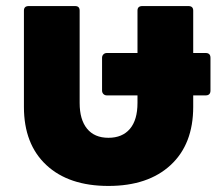

<svg xmlns="http://www.w3.org/2000/svg" viewBox="-20 -601 732 634"><path d="M659 -426Q675 -426 675 -410V-302Q675 -286 659 -286H618V-248Q618 -125 543.5 -56Q469 13 338 13Q207 13 133 -56Q59 -125 59 -248V-566Q59 -581 75 -581H228Q243 -581 243 -566V-261Q243 -206 267.5 -176Q292 -146 338 -146Q384 -146 409 -175.5Q434 -205 434 -261V-286H333Q326 -286 321.5 -290.5Q317 -295 317 -302V-410Q317 -417 321.5 -421.5Q326 -426 333 -426H434V-566Q434 -581 450 -581H602Q618 -581 618 -566V-426Z"/></svg>

Font: LINE Seed Sans TH App ExtraBold
Style: Regular
Weight: 800
Designer: Dalton Maag Ltd | Thai characters by Cadson Demak Co.,Ltd.
Foundry: Dalton Maag Ltd
Version: Version 1.003